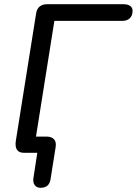

<svg xmlns="http://www.w3.org/2000/svg" viewBox="-20 -725 649 911"><path d="M172 166Q154 166 144.5 153Q135 140 139 117L157 0H94Q70 0 60.5 -14.5Q51 -29 55 -56L151 -659Q154 -682 167.5 -693.5Q181 -705 204 -705H566Q586 -705 597.5 -697Q609 -689 609 -673Q609 -651 596 -638.5Q583 -626 561 -626H238L146 -47L120 -77H200Q224 -77 236 -64.5Q248 -52 244 -27L220 124Q217 145 205.5 155.5Q194 166 172 166Z"/></svg>

Font: Nunito Medium
Style: Italic
Weight: 500
Designer: Vernon Adams
Foundry: Vernon Adams
Version: Version 3.601